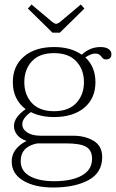

<svg xmlns="http://www.w3.org/2000/svg" viewBox="-20 -689 515 853"><path d="M213 -544 104 -651 120 -669 214 -590Q224 -583 230 -583Q234 -583 245 -590L339 -669L355 -651L246 -544ZM475 -449Q475 -425 451 -425Q443 -425 439 -428Q435 -431 431 -437Q425 -444 419.5 -447.5Q414 -451 402 -451Q385 -451 359 -434Q404 -392 404 -324Q404 -252 354.5 -210.5Q305 -169 220 -169Q161 -169 117 -191Q79 -164 79 -137Q79 -115 101 -100.5Q123 -86 162 -86H305Q359 -86 396.5 -63Q434 -40 434 9Q434 78 373.5 111Q313 144 216 144Q134 144 83 113.5Q32 83 32 28Q32 -29 98 -63Q70 -72 56 -90Q42 -108 42 -129Q42 -168 94 -204Q37 -247 37 -324Q37 -396 86.5 -438Q136 -480 220 -480Q295 -480 343 -446Q380 -480 426 -480Q450 -480 462.5 -471Q475 -462 475 -449ZM353 -324Q353 -380 319 -416.5Q285 -453 220 -453Q155 -453 121.5 -416.5Q88 -380 88 -324Q88 -268 121.5 -231.5Q155 -195 220 -195Q285 -195 319 -231.5Q353 -268 353 -324ZM146 -52Q72 -38 72 27Q72 71 112.5 93.5Q153 116 221 116Q299 116 344 90.5Q389 65 389 16Q389 -21 363 -36.5Q337 -52 273 -52Z"/></svg>

Font: Taviraj ExtraLight
Style: Regular
Weight: 200
Designer: Katatrad Team
Foundry: CadsonDemak
Version: Version 1.030